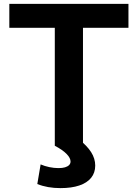

<svg xmlns="http://www.w3.org/2000/svg" viewBox="-20 -750 709 988"><path d="M262 0V-607H28V-730H641V-607H407V0ZM291 218Q224 218 172 197L189 96Q210 105 234 110Q258 115 281 115Q301 115 314.5 111Q328 107 335.5 99.5Q343 92 343 81Q343 63 322.5 42Q302 21 262 0L386 -33Q428 0 449 33Q470 66 470 102Q470 139 449 165Q428 191 388 204.5Q348 218 291 218Z"/></svg>

Font: M PLUS 1
Style: Bold
Weight: 700
Designer: Coji Morishita
Foundry: UNDERFOREST DESIGN
Version: Version 1.001